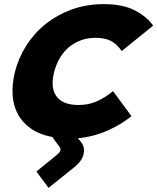

<svg xmlns="http://www.w3.org/2000/svg" viewBox="-20 -660 761 929"><path d="M616 -98Q566 -57 498.5 -27.5Q431 2 357 9L372 27Q392 53 384.5 85.5Q377 118 342 147L215 249L156 170L252 92Q270 78 272 68Q274 58 269 52L233 3Q171 -9 129.5 -38Q88 -67 66 -108.5Q44 -150 41 -201.5Q38 -253 52 -311Q69 -379 107 -439Q145 -499 200.5 -543.5Q256 -588 327 -614Q398 -640 482 -640Q574 -640 632 -610Q690 -580 721 -536L569 -413Q547 -445 518.5 -461Q490 -477 442 -477Q403 -477 370 -464.5Q337 -452 311.5 -430Q286 -408 268.5 -377.5Q251 -347 242 -311Q233 -276 235 -247Q237 -218 251 -197Q265 -176 291.5 -164Q318 -152 360 -152Q408 -152 448 -169.5Q488 -187 527 -219Z"/></svg>

Font: TypoPRO Sinkin Sans
Style: 800 Black Italic
Weight: 900
Italic angle: -112°
Designer: Keith Bates
Foundry: K-Type
Version: Sinkin Sans (version 1.0)  by Keith Bates   •   © 2014   www